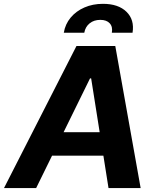

<svg xmlns="http://www.w3.org/2000/svg" viewBox="-58 -963 793 983"><path d="M127 0H-37.6L333.5 -727.5H532.2L662.1 0H497.6L408.7 -561.5H402.8ZM164.6 -286.1H553.7L533.2 -166H143.6ZM268.6 -795.4Q275.9 -839.4 303.7 -872.8Q331.5 -906.2 374.3 -924.8Q417 -943.4 469.2 -943.4Q547.9 -943.4 589.6 -902.6Q631.3 -861.8 620.6 -795.4H514.6Q520 -825.7 503.9 -843.5Q487.8 -861.3 455.6 -861.3Q422.9 -861.3 400.9 -843.5Q378.9 -825.7 373.5 -795.4Z"/></svg>

Font: Inter Tight
Style: Bold Italic
Weight: 700
Italic angle: -9.39999°
Designer: Rasmus Andersson
Foundry: rsms
Version: Version 3.004